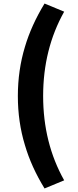

<svg xmlns="http://www.w3.org/2000/svg" viewBox="-20 -861 440 1086"><path d="M232 205Q157 83 121 -40Q81 -171 81 -317.5Q81 -464 121 -596Q157 -718 232 -841L343 -795Q224 -583 224 -318Q224 -53 343 159Z"/></svg>

Font: GenSekiGothic TW H
Style: Regular
Weight: 900
Version: Version 1.501;PS 1;hotconv 16.6.51;makeotf.lib2.5.65220